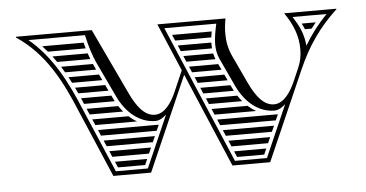

<svg xmlns="http://www.w3.org/2000/svg" viewBox="-37 -461 995 522"><g transform="rotate(-5 460.0 -200.0)"><path d="M837.4 -368H799.2C802 -362.7 804.4 -357.4 806.5 -352H824.8C828.9 -357.5 833.1 -362.8 837.4 -368ZM203.9 -368H91C95.9 -362.8 100.6 -357.4 105.2 -352H208.2C206.6 -357.3 205.2 -362.6 203.9 -368ZM212.5 -338H116.3C120.3 -332.8 124.2 -327.4 127.9 -322H218.2C216.2 -327.4 214.3 -332.7 212.5 -338ZM224.1 -308H137.2C140.5 -302.7 143.7 -297.4 146.9 -292H231.6L227 -301.7C226 -303.8 225 -305.9 224.1 -308ZM238.2 -278H154.8C157.6 -272.7 160.4 -267.4 163.2 -262H245.8C243.2 -267.3 240.7 -272.7 238.2 -278ZM252.4 -248H170.1C172.6 -242.7 175.1 -237.4 177.6 -232H260C257.5 -237.3 254.9 -242.7 252.4 -248ZM266.6 -218H183.8C186.1 -212.7 188.4 -207.4 190.7 -202H274.4C272.9 -204.8 271.5 -207.7 270.1 -210.6C268.9 -213.1 267.8 -215.5 266.6 -218ZM282.7 -188H196.5L203.4 -172H294.6C290.4 -177 286.4 -182.4 282.7 -188ZM308.1 -158H209.3C211.6 -152.7 213.9 -147.3 216.2 -142H330.2C322.3 -146.4 314.9 -151.8 308.1 -158ZM374.9 -98H235C237.3 -92.7 239.6 -87.3 241.9 -82H367.9ZM361.8 -68H247.8L254.7 -52H354.8ZM348.6 -38H260.7L267.5 -22H341.6ZM388 -128H222.2L229 -112H381ZM553.5 -368H445.5L452.3 -352H551.1C551.8 -357.4 552.6 -362.8 553.5 -368ZM550 -338H458.3L465.1 -322H550.3C550 -325.5 549.9 -329 549.9 -332.5C549.9 -334.3 549.9 -336.1 550 -338ZM552.3 -308H471C473.3 -302.7 475.5 -297.3 477.8 -292H557.2C555.1 -297.3 553.5 -302.7 552.3 -308ZM563.6 -278H483.8C486 -272.7 488.3 -267.3 490.6 -262H571.1C568.6 -267.3 566.1 -272.7 563.6 -278ZM577.6 -248H496.5C498.8 -242.7 501 -237.3 503.3 -232H585.1C582.6 -237.3 580.1 -242.7 577.6 -248ZM591.6 -218H509.3L516.1 -202H599.4C597.9 -204.8 596.5 -207.7 595.1 -210.6C593.9 -213.1 592.8 -215.5 591.6 -218ZM607.7 -188H522L528.8 -172H619.5C615.3 -177 611.4 -182.4 607.7 -188ZM633 -158H534.8L541.6 -142H655.1C647.2 -146.4 639.9 -151.8 633 -158ZM700 -98H560.3L567.1 -82H692.9C695.3 -87.3 697.6 -92.7 700 -98ZM686.8 -68H573L579.8 -52H679.8ZM673.6 -38H585.8L592.6 -22H666.6ZM713.1 -128H547.5L554.3 -112H706.1ZM681 0 788 -244C815 -305.5 847.9 -353.5 897 -399L896 -400H754C776.1 -368.3 789.4 -336.8 789.4 -298.9C789.4 -280.5 786.2 -264.9 778.8 -248L764 -214C750.3 -182.7 731.3 -155.8 705.1 -155.8C676.1 -155.8 655.2 -185.8 639 -220L603 -297C593.7 -317.4 589.8 -336.6 589.8 -359.1C589.8 -373.5 591.3 -385.8 594 -400H408L463.3 -269.9L439 -214C425.4 -182.7 406.3 -155.8 380.2 -155.8C351.1 -155.8 330.2 -185.7 314 -220L229 -400H22V-398C99.2 -346.2 139.1 -269.7 176 -180L253 0H356L468.7 -257.3L578 0ZM426.1 -388H567.8C563.6 -368.6 559.9 -350.2 559.9 -332.5C559.9 -318.6 562.1 -305.1 568.1 -292L604.1 -214.9C625.1 -170.5 660.8 -138.8 705.1 -138.8C716.2 -138.8 726.6 -145.8 735.3 -153.7L673.2 -12H585.9ZM209.4 -388C216.1 -358.3 223 -333.4 236 -306L279.1 -214.9C300.2 -170.5 335.8 -138.8 380.2 -138.8C391.2 -138.8 401.5 -145.7 410.2 -153.6L348.2 -12H260.9L187.1 -184.6C154.4 -264.1 117.9 -335.7 55.3 -388ZM806.7 -307C803.7 -340.4 792.7 -361.8 776 -388H868.6C843.3 -361.7 824.1 -336.2 806.7 -307Z"/></g></svg>

Font: SortefaxS02
Style: Medium
Weight: 500
Designer: gluk
Foundry: gluk
Version: Version 0.261